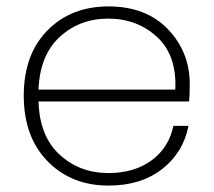

<svg xmlns="http://www.w3.org/2000/svg" viewBox="-20 -570 665 598"><path d="M317 -512Q228 -512 166 -455Q104 -398 100 -291H526Q531 -398 469 -455Q407 -512 317 -512ZM567 -178Q551 -95 485 -43.5Q419 8 318 8Q202 8 128 -68Q54 -144 54 -272Q54 -400 127.5 -475Q201 -550 318 -550Q435 -550 503 -479Q571 -408 571 -308Q571 -272 569 -254H100Q103 -146 165.5 -88.5Q228 -31 318 -31Q398 -31 452 -70.5Q506 -110 520 -178Z"/></svg>

Font: Poppins ExtraLight
Style: Regular
Weight: 275
Designer: Ninad Kale (Devanagari), Jonny Pinhorn (Latin)
Foundry: Indian Type Foundry
Version: Version 3.200;PS 1.000;hotconv 16.6.54;makeotf.lib2.5.65590